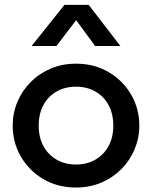

<svg xmlns="http://www.w3.org/2000/svg" viewBox="-20 -780 644 814"><path d="M302.2 15Q224.2 15 163.6 -20.8Q103 -56.6 68.4 -116.2Q33.8 -175.9 33.8 -247.5Q33.8 -300.2 53.7 -347.7Q73.5 -395.2 109.6 -431.7Q145.8 -468.1 194.8 -489.1Q243.8 -510 302.2 -510Q380.1 -510 440.8 -474.2Q501.4 -438.4 536 -378.8Q570.6 -319.1 570.6 -247.5Q570.6 -194.8 550.7 -147.3Q530.9 -99.8 494.8 -63.3Q458.6 -26.9 409.7 -5.9Q360.8 15 302.2 15ZM302.2 -82.5Q348 -82.5 383.7 -102.8Q419.4 -123 439.9 -159.9Q460.3 -196.9 460.3 -247.5Q460.3 -298.1 440 -335.2Q419.6 -372.3 383.9 -392.4Q348.2 -412.5 302.2 -412.5Q256.2 -412.5 220.5 -392.4Q184.8 -372.3 164.4 -335.2Q144.1 -298.1 144.1 -247.5Q144.1 -196.9 164.5 -159.9Q184.9 -123 220.7 -102.8Q256.4 -82.5 302.2 -82.5ZM114.1 -585 253.4 -759.5H355.9L490.3 -585H383.1L302.9 -694.6L219.3 -585Z"/></svg>

Font: Geologica-Sharp
Style: Regular
Weight: 100
Designer: Sindre Bremnes, Frode Helland
Foundry: Monokrom Skriftforlag AS
Version: Version 1.010;gftools[0.9.28]